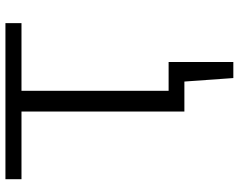

<svg xmlns="http://www.w3.org/2000/svg" viewBox="-106 -592 878 706"><g transform="rotate(-90 333.0 -239.0)"><path d="M336 0V-58H458L422 0ZM399 180 382 -58H458V180ZM276 0V-658H352V0ZM27 -599V-658H601V-599Z"/></g></svg>

Font: Ysabeau Office
Style: Regular
Weight: 400
Designer: Christian Thalmann (Catharsis Fonts)
Version: Version 2.001;gftools[0.9.30]; featfreeze: tnum,lnum,ss02